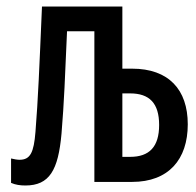

<svg xmlns="http://www.w3.org/2000/svg" viewBox="-20 -559 603 590"><path d="M58 11C132 11 159 -36 169 -148C177 -243 180 -326 186 -463H270V0H386C498 0 557 -69 557 -177C557 -284 498 -348 386 -348H356V-539H109C101 -352 97 -253 89 -154C84 -90 73 -68 40 -68C32 -68 23 -70 14 -72V3C28 9 42 11 58 11ZM356 -77V-272H380C439 -272 469 -242 469 -175C469 -108 439 -77 380 -77Z"/></svg>

Font: Noto Sans Mono SemiCondensed Medium
Style: Regular
Weight: 500
Width: 4
Designer: Monotype Design Team
Foundry: Monotype Imaging Inc.
Version: Version 2.014